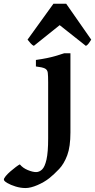

<svg xmlns="http://www.w3.org/2000/svg" viewBox="-163 -749 499 1010"><path d="M207.5 -52.2Q207.5 22.9 190.7 67.9Q173.8 112.8 148.2 139.9Q122.6 167 96.7 188Q70.3 209 34.2 224.6Q-2 240.2 -28.8 240.2Q-54.2 240.2 -80.6 232.2Q-106.9 224.1 -124.8 213.6Q-142.6 203.1 -142.6 195.8Q-142.6 189 -132.6 177Q-122.6 165 -107.9 152.3Q-93.3 139.6 -79.6 129.4Q-65.9 119.1 -58.6 115.7Q-43 134.8 -17.1 145.5Q8.8 156.2 26.9 156.2Q43.9 156.2 58.3 142.6Q72.8 128.9 81.5 90.6Q90.3 52.2 90.3 -21V-316.4Q90.3 -349.6 88.4 -366Q86.4 -382.3 73 -388.9Q59.6 -395.5 25.9 -399.4V-433.6Q60.1 -438.5 83.7 -443.4Q107.4 -448.2 128.2 -454.3Q148.9 -460.4 174.8 -468.8H207.5ZM316.9 -540.5Q311 -531.2 304 -521.2Q296.9 -511.2 288.6 -507.8L150.9 -616.7L15.1 -507.8Q6.8 -511.2 -2 -521.2Q-10.7 -531.2 -18.1 -540.5L118.2 -729.5H185.1Z"/></svg>

Font: Gentium Plus
Style: Bold
Weight: 700
Designer: Victor Gaultney, Annie Olsen, Iska Routamaa, Becca Hirsbrunner
Foundry: SIL International
Version: Version 6.101